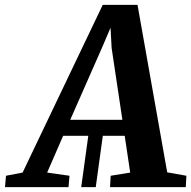

<svg xmlns="http://www.w3.org/2000/svg" viewBox="-94 -766 782 786"><path d="M238.5 0 270 -229H329.5L298 0ZM-73.5 0 -69.5 -46.5 -1.5 -59.5 326.5 -746H469L590.5 -60.5L669 -46.5L666.5 0H356.5L359 -46.5L439 -59.5L416.5 -210H164.5L99 -59.5L190.5 -46.5L186.5 0ZM193.5 -275.5H407L363 -569.5L358.5 -652.5L325 -574Z"/></svg>

Font: Merriweather 20pt
Style: Bold Italic
Weight: 700
Italic angle: -7.8°
Version: Version 2.101